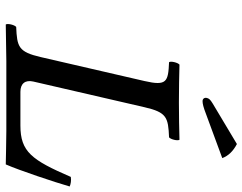

<svg xmlns="http://www.w3.org/2000/svg" viewBox="-110 -750 861 682"><g transform="rotate(90 321.0 -408.5)"><path d="M197 0H445C472 0 563.5 2 563.5 2C584.6 -46 626.7 -172 641.9 -225C632.9 -229 620.3 -231 607.9 -229C547.8 -90 518.5 -50 425.5 -50H305.5C276.5 -50 262.5 -67 269.2 -96L360.4 -491C378.6 -570 396.7 -575 467.4 -578C474.8 -584 480.6 -609 476 -615C435.8 -614 395 -613 343.5 -613C290.8 -613 249.8 -614 209 -615C201.6 -609 195.8 -584 200.4 -578C269.7 -575 285.6 -570 267.4 -491L182.2 -122C163.9 -43 145.8 -38 75.1 -35C67.7 -29 61.9 -4 66.5 2C115.8 1 197 0 197 0ZM491.1 -819 347.2 -733C332.1 -724 329 -719 327.4 -712C325.5 -704 329.9 -697 338.9 -697C347.9 -697 360.6 -700 383.7 -709L541.1 -767C533.3 -788.3 516.6 -805.7 491.1 -819Z"/></g></svg>

Font: Linux Libertine Mono O
Style: Mono Oblique
Weight: 400
Italic angle: -13°
Designer: Philipp H. Poll
Foundry: Philipp H. Poll
Version: Version 5.1.7